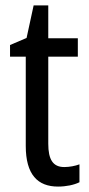

<svg xmlns="http://www.w3.org/2000/svg" viewBox="-20 -678 330 708"><path d="M217 -62C175 -62 158 -90 158 -148V-469H267V-537H158V-658H104L78 -538L17 -512V-469H75V-140C75 -34 119 10 194 10C224 10 253 4 273 -6V-72C257 -66 236 -62 217 -62Z"/></svg>

Font: Noto Sans Sinhala Condensed
Style: Regular
Weight: 400
Width: 3
Designer: Jelle Bosma - Monotype Design Team
Foundry: Monotype Imaging Inc.
Version: Version 2.006